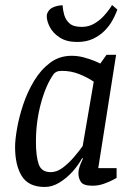

<svg xmlns="http://www.w3.org/2000/svg" viewBox="-20 -735 537 764"><path d="M158 9Q94 9 67 -34Q40 -77 40 -150Q40 -179 48 -224.5Q56 -270 72.5 -319.5Q89 -369 115.5 -413Q142 -457 179 -485Q216 -513 265 -513Q290 -513 314 -506.5Q338 -500 356 -492.5Q374 -485 379 -482L404 -517H442L371 -66H444V-27Q444 -27 430 -19.5Q416 -12 394 -4Q372 4 348 4Q312 4 302 -11Q292 -26 292 -46Q292 -58 296.5 -71.5Q301 -85 310 -104L307 -106Q292 -78 268.5 -52Q245 -26 216.5 -8.5Q188 9 158 9ZM182 -50Q206 -50 229.5 -67.5Q253 -85 274 -109.5Q295 -134 309 -154L353 -410Q328 -427 295.5 -440Q263 -453 227 -453Q213 -453 205.5 -449.5Q198 -446 194 -441Q163 -398 143 -324.5Q123 -251 123 -171Q123 -113 134 -81.5Q145 -50 182 -50ZM287 -568Q245 -568 218 -585.5Q191 -603 178.5 -627Q166 -651 166 -671Q166 -678 169 -684Q172 -690 176 -695Q182 -702 191.5 -706Q201 -710 211 -712Q221 -714 229 -714Q230 -696 235.5 -676Q241 -656 256.5 -642Q272 -628 305 -628Q333 -628 355 -641Q377 -654 393 -671.5Q409 -689 417.5 -702Q426 -715 426 -715L447 -697Q447 -697 442 -684Q437 -671 426 -651.5Q415 -632 396.5 -613Q378 -594 351 -581Q324 -568 287 -568Z"/></svg>

Font: Faustina VF Beta
Style: Italic
Weight: 400
Italic angle: -8°
Designer: Alfonso Garcia
Foundry: Omnibus-Type
Version: Version 1.006